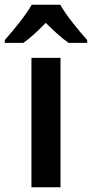

<svg xmlns="http://www.w3.org/2000/svg" viewBox="-61 -786 386 806"><path d="M192 -766H72C48 -723 -5 -658 -41 -618V-606H37C67 -627 98 -656 131 -690C165 -657 196 -627 227 -606H305V-618C269 -658 217 -721 192 -766ZM193 0V-543H71V0Z"/></svg>

Font: Noto Sans Myanmar UI SemiCondensed SemiBold
Style: Regular
Weight: 600
Width: 4
Designer: Monotype Design Team
Foundry: Monotype Imaging Inc.
Version: Version 2.103